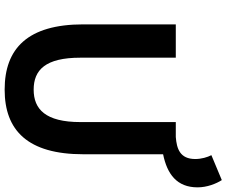

<svg xmlns="http://www.w3.org/2000/svg" viewBox="-96 -888 998 847"><g transform="rotate(90 403.5 -465.0)"><path d="M376 14C556 14 661 -88 661 -333V-685C749 -703 807 -746 807 -837C807 -879 791 -919 775 -944L665 -898C674 -881 682 -854 682 -827C682 -759 636 -745 585 -741H519V-320C519 -166 462 -114 376 -114C289 -114 235 -166 235 -320V-741H88V-333C88 -88 194 14 376 14Z"/></g></svg>

Font: Noto Sans TC
Style: Bold
Weight: 700
Designer: Ryoko NISHIZUKA 西塚涼子 (kana, bopomofo & ideographs); Paul D. Hunt (Latin, Greek & Cyrillic); Sandoll Communications 산돌커뮤니
Foundry: Adobe
Version: Version 2.004;hotconv 1.0.118;makeotfexe 2.5.65603